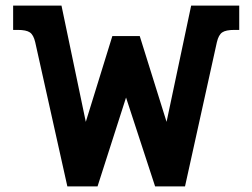

<svg xmlns="http://www.w3.org/2000/svg" viewBox="-20 -667 903 687"><path d="M106 -516Q100 -542 87 -551Q74 -560 43 -560H27V-647H200L287 -231L382 -538H480L576 -231L664 -647H836V-560H819Q788 -560 775 -551Q762 -542 756 -516L642 0H535L431 -318L329 0H221Z"/></svg>

Font: Pridi Medium
Style: Regular
Weight: 500
Designer: Katatrad Team
Foundry: CadsonDemak
Version: Version 1.001